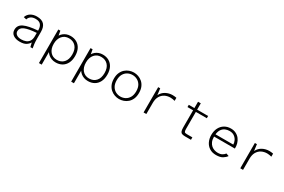

<svg xmlns="http://www.w3.org/2000/svg" viewBox="116 -1859 4824 3260"><g transform="rotate(30 2528.0 -229.0)"><path d="M266 12Q187 12 137.5 -22.5Q88 -57 88 -122Q88 -212 176.5 -253.5Q265 -295 444 -308V-318Q444 -383 413 -421.5Q382 -460 310 -460Q252 -460 218 -435Q184 -410 175 -372L119 -385Q139 -445 190 -475.5Q241 -506 309 -506Q407 -506 452 -457Q497 -408 497 -314V-194Q497 -124 502.5 -78.5Q508 -33 515 0H471L451 -81Q435 -47 391.5 -17.5Q348 12 266 12ZM269 -35Q318 -35 357.5 -50.5Q397 -66 420.5 -101.5Q444 -137 444 -195V-263Q292 -253 217.5 -221.5Q143 -190 143 -125Q143 -85 176 -60Q209 -35 269 -35Z M732 162V-496H772L788 -408Q805 -436 831.5 -458Q858 -480 893 -493Q928 -506 971 -506Q1040 -506 1093 -475.5Q1146 -445 1175.5 -387Q1205 -329 1205 -247Q1205 -165 1175.5 -107Q1146 -49 1093 -18.5Q1040 12 971 12Q926 12 890 -1.5Q854 -15 828 -37Q802 -59 786 -84V162ZM966 -36Q1049 -36 1099.5 -91Q1150 -146 1150 -247Q1150 -348 1099.5 -403Q1049 -458 966 -458Q884 -458 835 -400Q786 -342 786 -247Q786 -150 835 -93Q884 -36 966 -36Z M1364 162V-496H1404L1420 -408Q1437 -436 1463.5 -458Q1490 -480 1525 -493Q1560 -506 1603 -506Q1672 -506 1725 -475.5Q1778 -445 1807.5 -387Q1837 -329 1837 -247Q1837 -165 1807.5 -107Q1778 -49 1725 -18.5Q1672 12 1603 12Q1558 12 1522 -1.5Q1486 -15 1460 -37Q1434 -59 1418 -84V162ZM1598 -36Q1681 -36 1731.5 -91Q1782 -146 1782 -247Q1782 -348 1731.5 -403Q1681 -458 1598 -458Q1516 -458 1467 -400Q1418 -342 1418 -247Q1418 -150 1467 -93Q1516 -36 1598 -36Z M2212 12Q2169 12 2125.5 -3Q2082 -18 2046 -49.5Q2010 -81 1988 -130Q1966 -179 1966 -247Q1966 -315 1988 -364Q2010 -413 2046 -444.5Q2082 -476 2125.5 -491Q2169 -506 2212 -506Q2256 -506 2299.5 -491Q2343 -476 2379 -444.5Q2415 -413 2436.5 -364Q2458 -315 2458 -247Q2458 -179 2436.5 -130Q2415 -81 2379 -49.5Q2343 -18 2299.5 -3Q2256 12 2212 12ZM2212 -36Q2261 -36 2304.5 -58.5Q2348 -81 2375.5 -128Q2403 -175 2403 -247Q2403 -320 2375.5 -366.5Q2348 -413 2304.5 -435.5Q2261 -458 2212 -458Q2163 -458 2119.5 -435.5Q2076 -413 2048.5 -366.5Q2021 -320 2021 -247Q2021 -175 2048.5 -128Q2076 -81 2119.5 -58.5Q2163 -36 2212 -36Z M2690 0V-496H2730L2746 -371Q2778 -436 2839.5 -469Q2901 -502 2974 -502Q2992 -502 3013.5 -499.5Q3035 -497 3048 -494V-434Q3026 -440 3003.5 -443.5Q2981 -447 2961 -447Q2901 -447 2852 -422Q2803 -397 2773.5 -346.5Q2744 -296 2744 -218V0Z M3505 0Q3465 0 3442 -9Q3419 -18 3409.5 -43Q3400 -68 3400 -116V-452H3290V-496H3400V-620H3454V-496H3669V-452H3454V-117Q3454 -74 3464.5 -61Q3475 -48 3509 -48H3619V0Z M4115 12Q4038 12 3984.5 -22.5Q3931 -57 3903.5 -115.5Q3876 -174 3876 -245Q3876 -325 3906.5 -383.5Q3937 -442 3990.5 -474Q4044 -506 4113 -506Q4171 -506 4215 -483.5Q4259 -461 4287.5 -423.5Q4316 -386 4329 -339Q4342 -292 4339 -244H3931Q3931 -183 3949 -143Q3967 -103 3995.5 -79.5Q4024 -56 4057 -46Q4090 -36 4120 -36Q4173 -36 4205.5 -54.5Q4238 -73 4257 -100L4311 -81Q4286 -44 4240.5 -16Q4195 12 4115 12ZM3933 -289H4282Q4282 -327 4263.5 -366Q4245 -405 4208 -431.5Q4171 -458 4113 -458Q4071 -458 4032.5 -442Q3994 -426 3967.5 -389Q3941 -352 3933 -289Z M4586 0V-496H4626L4642 -371Q4674 -436 4735.5 -469Q4797 -502 4870 -502Q4888 -502 4909.5 -499.5Q4931 -497 4944 -494V-434Q4922 -440 4899.5 -443.5Q4877 -447 4857 -447Q4797 -447 4748 -422Q4699 -397 4669.5 -346.5Q4640 -296 4640 -218V0Z"/></g></svg>

Font: Atkinson Hyperlegible Mono ExtraLight
Style: Regular
Weight: 200
Monospace: yes
Designer: Elliott Scott, Megan Eiswerth, Linus Boman, Theodore Petrosky, Letters from Sweden
Foundry: Applied Design Works, Letters from Sweden
Version: Version 2.001